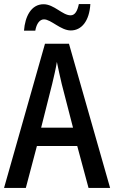

<svg xmlns="http://www.w3.org/2000/svg" viewBox="-20 -998 566 952"><path d="M99 -846H155C161 -881 177 -902 198 -902C233 -902 281 -847 331 -847C384 -847 423 -893 428 -978H371C364 -944 352 -922 330 -922C290 -922 248 -977 196 -977C134 -977 104 -915 99 -846ZM419 -66H526L322 -781H203L0 -66H108L163 -274H363ZM286 -582 342 -365H184L239 -583C246 -613 257 -658 262 -691C268 -660 278 -617 286 -582Z"/></svg>

Font: Noto Sans Malayalam UI Condensed Medium
Style: Regular
Weight: 500
Width: 3
Designer: Jelle Bosma - Monotype Design Team
Foundry: Monotype Imaging Inc.
Version: Version 2.104